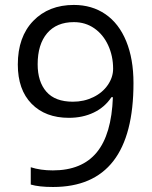

<svg xmlns="http://www.w3.org/2000/svg" viewBox="-20 -744 612 774"><path d="M518.1 -409.2Q518.1 9.8 193.8 9.8Q137.2 9.8 104 0V-69.8Q143.1 -57.1 192.9 -57.1Q310.1 -57.1 369.9 -129.6Q429.7 -202.1 435.1 -352.1H429.2Q402.3 -311.5 357.9 -290.3Q313.5 -269 257.8 -269Q163.1 -269 107.4 -325.7Q51.8 -382.3 51.8 -483.9Q51.8 -595.2 114 -659.7Q176.3 -724.1 277.8 -724.1Q350.6 -724.1 405 -686.8Q459.5 -649.4 488.8 -577.9Q518.1 -506.3 518.1 -409.2ZM277.8 -654.8Q208 -654.8 169.9 -609.9Q131.8 -564.9 131.8 -484.9Q131.8 -414.6 167 -374.3Q202.1 -334 273.9 -334Q318.4 -334 355.7 -352.1Q393.1 -370.1 414.6 -401.4Q436 -432.6 436 -466.8Q436 -518.1 416 -561.5Q396 -605 360.1 -629.9Q324.2 -654.8 277.8 -654.8Z"/></svg>

Font: Shl
Style: Regular
Weight: 400
Foundry: Saber Rastikerdar (saber.rastikerdar@gmail.com)
Version: Version 3.4.0